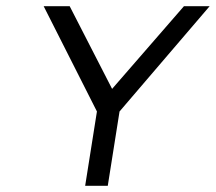

<svg xmlns="http://www.w3.org/2000/svg" viewBox="-20 -600 697 620"><path d="M121 -580 293 -240 255 0H328L366 -240L657 -580H574L342 -313L205 -580Z"/></svg>

Font: Charger Sport
Style: DfExtObl
Weight: 400
Designer: Jasper
Foundry: Cannot Into Space Fonts
Version: Version 1.1